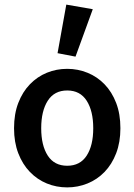

<svg xmlns="http://www.w3.org/2000/svg" viewBox="-20 -802 584 834"><path d="M272 12Q225 12 183.5 -5Q142 -22 110 -55Q78 -88 59.5 -136Q41 -184 41 -245Q41 -307 59.5 -355Q78 -403 110 -436Q142 -469 183.5 -486Q225 -503 272 -503Q318 -503 360 -486Q402 -469 434 -436Q466 -403 484.5 -355Q503 -307 503 -245Q503 -184 484.5 -136Q466 -88 434 -55Q402 -22 360 -5Q318 12 272 12ZM272 -82Q328 -82 356.5 -126Q385 -170 385 -245Q385 -320 356.5 -364.5Q328 -409 272 -409Q216 -409 187.5 -364.5Q159 -320 159 -245Q159 -170 187.5 -126Q216 -82 272 -82ZM230 -571 268 -782 383 -762 308 -556Z"/></svg>

Font: Giro Sans Semibold
Style: Regular
Weight: 600
Designer: Paul D. Hunt
Foundry: Adobe Systems Incorporated
Version: Version 1.000;PS 1.0;hotconv 1.0.88;makeotf.lib2.5.647800